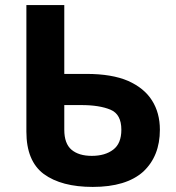

<svg xmlns="http://www.w3.org/2000/svg" viewBox="-20 -734 701 764"><path d="M349.1 9.8Q224.6 9.8 154.3 -41.5Q85 -93.3 85 -210V-713.9H235.8V-439.9H324.2Q425.3 -439.9 489.7 -412.1Q554.2 -383.3 585 -334Q616.2 -284.7 616.2 -217.8Q616.2 -112.8 549.8 -50.8Q481.9 9.8 349.1 9.8ZM345.2 -113.8Q398.4 -113.8 430.7 -138.7Q462.9 -163.1 462.9 -217.8Q462.9 -279.3 419.9 -297.4Q376 -315.9 303.2 -315.9H235.8V-217.8Q235.8 -162.6 264.6 -138.2Q293.5 -113.8 345.2 -113.8Z"/></svg>

Font: Droid Sans Thai
Style: Bold
Weight: 700
Designer: Steve Matteson
Foundry: Ascender Corporation
Version: Version 1.00